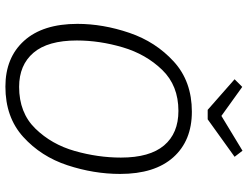

<svg xmlns="http://www.w3.org/2000/svg" viewBox="-126 -802 939 728"><g transform="rotate(90 344.0 -438.5)"><path d="M640 -424Q640 -324 607 -224Q574 -124 499.5 -56.5Q425 11 309 11Q199 11 135 -60Q71 -131 71 -262Q71 -359 105 -459Q139 -559 214 -627.5Q289 -696 404 -696Q514 -696 577 -625.5Q640 -555 640 -424ZM134 -260Q134 -150 180.5 -95.5Q227 -41 310 -41Q408 -41 468 -102.5Q528 -164 553 -252Q578 -340 578 -427Q578 -536 532 -590.5Q486 -645 401 -645Q305 -645 245.5 -583.5Q186 -522 160 -434Q134 -346 134 -260ZM575 -858 433 -756H397L281 -858L310 -887L420 -808L552 -888Z"/></g></svg>

Font: Fira Sans Light
Style: Italic
Weight: 300
Italic angle: -8°
Designer: bBox Type GmbH & Carrois Corporate GbR & Edenspiekermann AG
Foundry: bBox Type GmbH & Carrois Corporate GbR & Edenspiekermann AG
Version: Version 4.301